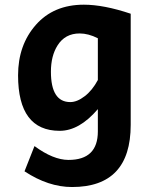

<svg xmlns="http://www.w3.org/2000/svg" viewBox="-20 -542 659 799"><path d="M272.5 -117.2Q300.8 -117.2 332.5 -141.6Q364.3 -166 387.2 -209V-382.8Q347.7 -402.8 311.5 -402.8Q250.5 -402.8 219.2 -352.5Q191.9 -309.1 191.9 -243.7Q191.9 -117.2 272.5 -117.2ZM279.8 236.3Q181.2 236.3 82 170.9L123.5 65.9Q201.7 123.5 265.1 123.5Q387.2 123.5 387.2 4.9V-87.9Q310.1 2.4 228.5 2.4Q55.2 2.4 55.2 -228.5Q55.2 -354.5 129.2 -438.5Q203.1 -522.5 329.1 -522.5Q411.6 -522.5 523.9 -484.9V-22.5Q523.9 236.3 279.8 236.3Z"/></svg>

Font: Cadman
Style: Bold
Weight: 700
Designer: Paul James MIller
Foundry: High-Logic / Made with FontCreator
Version: Version 2.114;March 28, 2021;FontCreator 13.0.0.2683 64-bit